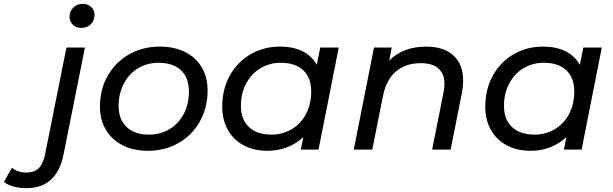

<svg xmlns="http://www.w3.org/2000/svg" viewBox="-197 -777 3184 997"><path d="M-177 168 -135 94Q-104 119 -59 119Q-19 119 4 96.5Q27 74 37 25L148 -530H244L133 25Q98 200 -60 200Q-133 200 -177 168ZM164 -690Q164 -718 183.5 -737.5Q203 -757 233 -757Q259 -757 276.5 -740.5Q294 -724 294 -701Q294 -670 274.5 -651Q255 -632 224 -632Q198 -632 181 -649Q164 -666 164 -690Z M322 -223Q322 -312 362 -383Q402 -454 473 -494.5Q544 -535 633 -535Q708 -535 764 -507Q820 -479 850.5 -427.5Q881 -376 881 -307Q881 -218 841 -146.5Q801 -75 730.5 -34.5Q660 6 571 6Q496 6 440 -22.5Q384 -51 353 -103Q322 -155 322 -223ZM784 -302Q784 -373 743 -412Q702 -451 626 -451Q567 -451 520 -422.5Q473 -394 446 -343Q419 -292 419 -227Q419 -157 460.5 -117.5Q502 -78 577 -78Q636 -78 683.5 -106.5Q731 -135 757.5 -186Q784 -237 784 -302Z M1562 -530 1457 0H1365L1378 -65Q1342 -31 1294.5 -12.5Q1247 6 1191 6Q1123 6 1070 -21.5Q1017 -49 987 -101Q957 -153 957 -223Q957 -313 996 -384Q1035 -455 1103.5 -495Q1172 -535 1257 -535Q1325 -535 1373.5 -511Q1422 -487 1448 -440L1466 -530ZM1419 -302Q1419 -373 1378 -412Q1337 -451 1261 -451Q1202 -451 1155 -422.5Q1108 -394 1081 -343Q1054 -292 1054 -227Q1054 -157 1095.5 -117.5Q1137 -78 1212 -78Q1271 -78 1318.5 -106.5Q1366 -135 1392.5 -186Q1419 -237 1419 -302Z M2208 -359Q2208 -330 2202 -297L2143 0H2047L2106 -297Q2111 -324 2111 -341Q2111 -393 2080 -421Q2049 -449 1988 -449Q1910 -449 1859.5 -406.5Q1809 -364 1792 -280L1736 0H1640L1745 -530H1837L1824 -462Q1896 -535 2016 -535Q2107 -535 2157.5 -489Q2208 -443 2208 -359Z M2928 -530 2823 0H2731L2744 -65Q2708 -31 2660.5 -12.5Q2613 6 2557 6Q2489 6 2436 -21.5Q2383 -49 2353 -101Q2323 -153 2323 -223Q2323 -313 2362 -384Q2401 -455 2469.5 -495Q2538 -535 2623 -535Q2691 -535 2739.5 -511Q2788 -487 2814 -440L2832 -530ZM2785 -302Q2785 -373 2744 -412Q2703 -451 2627 -451Q2568 -451 2521 -422.5Q2474 -394 2447 -343Q2420 -292 2420 -227Q2420 -157 2461.5 -117.5Q2503 -78 2578 -78Q2637 -78 2684.5 -106.5Q2732 -135 2758.5 -186Q2785 -237 2785 -302Z"/></svg>

Font: Idrija
Style: Italic
Weight: 500
Italic angle: -11.3°
Designer: Julieta Ulanovsky
Foundry: Julieta Ulanovsky
Version: Version 7.200